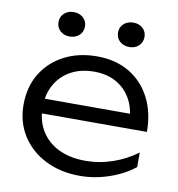

<svg xmlns="http://www.w3.org/2000/svg" viewBox="-86 -847 868 937"><g transform="rotate(10 348.0 -378.0)"><path d="M372 13Q275 13 200.5 -24.5Q126 -62 83.5 -128.5Q41 -195 41 -282Q41 -370 81 -436Q121 -502 192 -539Q263 -576 355 -576Q446 -576 514 -536Q582 -496 619.5 -423.5Q657 -351 657 -255H111V-328H618L564 -295Q561 -358 534 -404Q507 -450 461 -475Q415 -500 354 -500Q288 -500 239 -473.5Q190 -447 162.5 -399Q135 -351 135 -286Q135 -218 166 -168Q197 -118 253 -91Q309 -64 385 -64Q454 -64 520.5 -87Q587 -110 640 -150V-78Q588 -36 516 -11.5Q444 13 372 13ZM204 -648Q176 -648 157.5 -665Q139 -682 139 -709Q139 -735 157.5 -752Q176 -769 204 -769Q233 -769 251.5 -752Q270 -735 270 -709Q270 -682 251.5 -665Q233 -648 204 -648ZM500 -648Q471 -648 452.5 -665Q434 -682 434 -709Q434 -735 452.5 -752Q471 -769 500 -769Q528 -769 546.5 -752Q565 -735 565 -709Q565 -682 546.5 -665Q528 -648 500 -648Z"/></g></svg>

Font: Unbounded Light
Style: Regular
Weight: 300
Designer: Luke Prowse, Jean-Baptiste Morizot, Fátima Lázaro, Florian Runge
Foundry: NaN
Version: Version 1.700